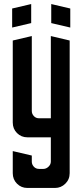

<svg xmlns="http://www.w3.org/2000/svg" viewBox="-20 -678 407 948"><path d="M40 -542V-636L134 -658V-564ZM327 -542 233 -564V-658L327 -636ZM115 250Q85 250 64 229Q43 208 43 177V68L137 90V120Q137 134 147 145Q157 156 173 156H194Q208 156 219.5 145Q231 134 231 120V0H115Q85 0 64 -21Q43 -42 43 -73V-478L137 -500V-130Q137 -116 147 -105Q157 -94 173 -94H231V-500L324 -478V177Q324 208 302.5 229Q281 250 252 250Z"/></svg>

Font: Odibee Sans
Style: Regular
Weight: 400
Designer: James Barnard - Barnard Co. Limited
Version: Version 2.001; ttfautohint (v1.8.3)